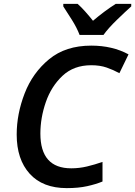

<svg xmlns="http://www.w3.org/2000/svg" viewBox="-20 -959 696 989"><path d="M324 10Q384 10 429 0Q474 -10 508 -24V-125Q468 -111 428 -101.5Q388 -92 347 -92Q188 -92 188 -271Q188 -352 216 -433Q244 -514 302 -568.5Q360 -623 450 -623Q495 -623 529.5 -611Q564 -599 595 -582L642 -679Q559 -724 450 -724Q318 -724 233 -654Q148 -584 107 -478Q66 -372 66 -266Q66 -138 133 -64Q200 10 324 10ZM390 -779H513Q537 -813 582.5 -857Q628 -901 656 -926V-939H576Q519 -903 459 -852Q440 -876 419 -899.5Q398 -923 380 -939H306V-926Q325 -897 350.5 -856.5Q376 -816 390 -779Z"/></svg>

Font: Noto Sans UI Medium
Style: Italic
Weight: 500
Italic angle: -12°
Designer: Monotype Design Team
Foundry: Monotype Imaging Inc.
Version: Version 1.901